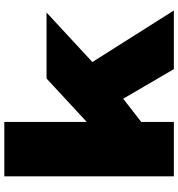

<svg xmlns="http://www.w3.org/2000/svg" viewBox="12 -837 825 889"><g transform="rotate(-90 424.5 -392.5)"><path d="M409 -239.5 549 0H820.5L577.5 -384ZM52.5 0H304.5V-151L418 -239.5L575.5 -371.5L811 -589.5H505.5L304.5 -403.5V-785H52.5Z"/></g></svg>

Font: Anybody Expanded Black
Style: Regular
Weight: 900
Width: 7
Designer: Tyler Finck
Foundry: Etcetera Type Company
Version: Version 1.113;gftools[0.9.25]